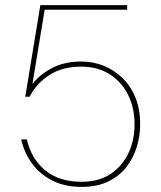

<svg xmlns="http://www.w3.org/2000/svg" viewBox="-20 -720 629 752"><path d="M300 12Q234 12 185.5 -12.5Q137 -37 106 -79Q75 -121 63 -174H85Q103 -97 157.5 -52.5Q212 -8 300 -8Q366 -8 412 -38Q458 -68 482.5 -119Q507 -170 507 -233Q507 -298 481.5 -349Q456 -400 409 -429.5Q362 -459 298 -459Q225 -459 174 -426.5Q123 -394 96 -341H79L138 -700H478V-682H155L107 -391Q133 -426 182 -452.5Q231 -479 298 -479Q345 -479 386 -462.5Q427 -446 460 -414Q493 -382 511 -336.5Q529 -291 529 -233Q529 -188 515.5 -144Q502 -100 474.5 -65Q447 -30 403.5 -9Q360 12 300 12Z"/></svg>

Font: DM Sans 16pt Thin
Style: Regular
Weight: 250
Version: Version 4.004;gftools[0.9.30]